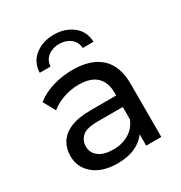

<svg xmlns="http://www.w3.org/2000/svg" viewBox="-175 -870 947 1002"><g transform="rotate(-30 299.0 -368.5)"><path d="M420 0V-69Q396 -34 352 -14Q308 6 246 6Q156 6 103 -37.5Q50 -81 50 -150Q50 -193 70.5 -228Q91 -263 137.5 -284Q184 -305 263 -305H415V-324Q415 -385 379.5 -418.5Q344 -452 273 -452Q226 -452 181 -436.5Q136 -421 105 -395L65 -467Q106 -500 163.5 -517.5Q221 -535 284 -535Q393 -535 452 -481.5Q511 -428 511 -320V0ZM415 -162V-236H267Q195 -236 170 -212Q145 -188 145 -154Q145 -114 176 -91Q207 -68 262 -68Q316 -68 356.5 -92Q397 -116 415 -162ZM129 -607Q131 -670 177.5 -706.5Q224 -743 291 -743Q358 -743 404.5 -706.5Q451 -670 453 -607H388Q386 -644 358.5 -665.5Q331 -687 291 -687Q251 -687 223.5 -665.5Q196 -644 194 -607Z"/></g></svg>

Font: Montserrat Medium
Style: Regular
Weight: 500
Designer: Julieta Ulanovsky
Foundry: Julieta Ulanovsky
Version: Version 9.000; ttfautohint (v1.8.4.7-5d5b)